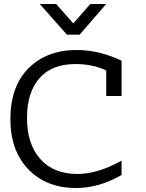

<svg xmlns="http://www.w3.org/2000/svg" viewBox="-20 -943 732 963"><path d="M589.7 -65.4Q476.9 0 361.5 0Q212.8 0 122.4 -93.6Q32.1 -187.2 32.1 -344.9Q32.1 -510.3 123.7 -601.3Q215.4 -692.3 365.4 -692.3Q476.9 -692.3 589.7 -638.5V-461.5H512.8V-589.7Q444.9 -621.8 359 -621.8Q239.7 -621.8 177.6 -550.6Q115.4 -479.5 115.4 -351.3Q115.4 -220.5 182.1 -145.5Q248.7 -70.5 367.9 -70.5Q470.5 -70.5 589.7 -137.2ZM348.7 -826.9 433.3 -923.1H512.8L379.5 -769.2H315.4L179.5 -923.1H261.5L346.2 -826.9Z"/></svg>

Font: Slabo 13px
Style: Regular
Weight: 400
Designer: John Hudson
Foundry: Tiro Typeworks Ltd.
Version: Version 1.02 Build 005a